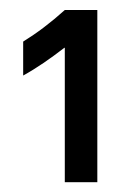

<svg xmlns="http://www.w3.org/2000/svg" viewBox="-20 -829 273 392"><path d="M27.3 -744.1V-674.8C54.2 -689.5 83 -709.5 111.3 -731.4H112.3V-457H178.7V-808.6H112.3C83 -782.2 55.7 -761.7 27.3 -744.1Z"/></svg>

Font: Wanted Sans
Style: Regular
Weight: 400
Designer: Original Design by Kil Hyung-jin and Kang Hanbin, Wanted Lab, Inc; Hangeul from Source Han Sans by Jang Soo-young and Ka
Foundry: Wanted Lab, Inc.
Version: Version 1.001;Glyphs 3.2 (3227)